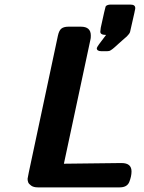

<svg xmlns="http://www.w3.org/2000/svg" viewBox="-20 -809 620 829"><path d="M99.1 -37.1Q99.1 -40 104 -63L230 -654.8Q234.9 -677.7 245.4 -685.8Q255.9 -693.8 275.9 -693.8H329.1Q372.1 -693.8 372.1 -655.8Q372.1 -646 371.1 -641.1L255.9 -102.1Q450.7 -105 500 -105H504.9Q547.9 -105 547.9 -68.8Q547.9 -47.9 538.1 -22.9Q528.3 0 497.1 0H143.1Q125 0 114.5 -7.6Q104 -15.1 101.6 -22.2Q99.1 -29.3 99.1 -37.1ZM397.9 -601.1Q397.9 -606.9 438 -658.2Q413.1 -658.2 413.1 -671.9Q413.1 -674.8 415 -689Q434.1 -776.9 436 -780.8Q439.9 -787.6 454.1 -789.1H543.9Q564 -789.1 564 -773.9Q564 -770 562 -762.5Q560.1 -754.9 560.1 -752.9Q543.9 -678.7 541.5 -670.9Q539.1 -663.1 527.8 -651.9Q519 -644 509 -635.5Q499 -627 493.4 -621.6Q487.8 -616.2 481.9 -611.1Q476.1 -606 472.7 -603Q469.2 -600.1 465.6 -597.2Q461.9 -594.2 459.5 -593Q457 -591.8 455.1 -590.3Q453.1 -588.9 451.2 -588.9Q449.2 -588.9 447 -588.4Q444.8 -587.9 441.9 -587.9H418Q397.9 -587.9 397.9 -601.1Z"/></svg>

Font: CMU Sans Serif
Style: BoldOblique
Weight: 700
Italic angle: -12°
Version: Version 0.7.0